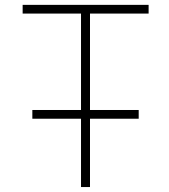

<svg xmlns="http://www.w3.org/2000/svg" viewBox="-20 -752 683 774"><path d="M110.4 -273.4V-308.6H306.6V-697.3H71.3V-732.4H579.1V-697.3H342.8V-308.6H539.1V-273.4H342.8V2H306.6V-273.4Z"/></svg>

Font: Gen Shin Gothic ExtraLight
Style: Regular
Weight: 100
Designer: [Source Han Sans]
Ryoko NISHIZUKA  (kana & ideographs); Paul D. Hunt (Latin, Greek & Cyrillic); Wenlong ZHANG  (bopomofo
Version: Version 1.002.20150607